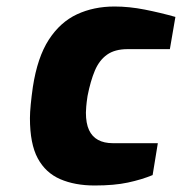

<svg xmlns="http://www.w3.org/2000/svg" viewBox="-20 -564 559 590"><path d="M271 6Q210 6 165 -13.5Q120 -33 96 -77.5Q72 -122 72 -201Q72 -218 74.5 -243.5Q77 -269 81 -297Q95 -388 130 -442Q165 -496 216.5 -520Q268 -544 332 -544Q377 -544 425 -534.5Q473 -525 519 -512L502 -413H372Q333 -413 309 -396Q285 -379 271.5 -347Q258 -315 249 -269Q246 -249 245 -236.5Q244 -224 244 -218Q244 -185 253.5 -164.5Q263 -144 281.5 -134Q300 -124 327 -124H465L449 -26Q415 -12 373 -3Q331 6 271 6Z"/></svg>

Font: Exo Thin ExtraBold
Style: Italic
Weight: 800
Italic angle: -9°
Version: Version 2.000